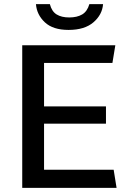

<svg xmlns="http://www.w3.org/2000/svg" viewBox="-20 -904 640 924"><path d="M87 0V-686H535L521 -601H192V-392H490V-309H192V-87H527L541 0ZM310 -760Q235 -760 196 -796.5Q157 -833 153 -884H220Q229 -849 252.5 -834.5Q276 -820 313 -820Q351 -820 375.5 -834.5Q400 -849 410 -884H476Q472 -833 429.5 -796.5Q387 -760 310 -760Z"/></svg>

Font: Chivo Mono Medium
Style: Regular
Weight: 400
Monospace: yes
Version: Version 1.008